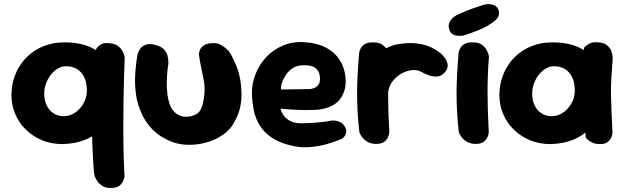

<svg xmlns="http://www.w3.org/2000/svg" viewBox="-20 -707 3062 942"><path d="M287 0Q233 0 187.5 -18.5Q142 -37 107.5 -70.5Q73 -104 54.5 -148Q36 -192 36 -242Q37 -299 57 -346Q77 -393 111.5 -427Q146 -461 192.5 -480Q239 -499 292 -499Q373 -500 428 -473.5Q483 -447 511.5 -391.5Q540 -336 540 -250Q540 -200 525 -155.5Q510 -111 479 -76.5Q448 -42 400 -22Q352 -2 287 0ZM292 -137Q315 -137 335.5 -147Q356 -157 371.5 -174.5Q387 -192 396.5 -214Q406 -236 406 -261Q406 -303 392.5 -329.5Q379 -356 356.5 -369Q334 -382 304 -382Q282 -382 262.5 -370Q243 -358 228.5 -339Q214 -320 205.5 -296.5Q197 -273 197 -248Q197 -216 208.5 -191Q220 -166 242 -151.5Q264 -137 292 -137ZM526 215Q500 216 483.5 206Q467 196 458 182.5Q449 169 445.5 158.5Q442 148 442 148Q438 105 435 46.5Q432 -12 431.5 -77Q431 -142 432 -209Q433 -276 436.5 -337Q440 -398 444 -446Q444 -446 446 -454.5Q448 -463 456 -473Q464 -483 478 -490.5Q492 -498 517 -495Q543 -493 558 -482Q573 -471 580 -458Q587 -445 589.5 -435.5Q592 -426 592 -426Q590 -387 588.5 -331Q587 -275 586 -211.5Q585 -148 585 -81Q585 -14 586.5 47.5Q588 109 591 158Q591 158 589 166.5Q587 175 581.5 186Q576 197 563 206Q550 215 526 215Z M832 -8Q809 -16 782.5 -30.5Q756 -45 731 -69Q706 -93 685.5 -129Q665 -165 652 -216Q642 -267 642.5 -316Q643 -365 653 -430Q653 -430 655.5 -441.5Q658 -453 666.5 -466Q675 -479 693.5 -487Q712 -495 744 -486Q772 -479 785 -464Q798 -449 802 -433Q806 -417 806 -405.5Q806 -394 806 -394Q796 -330 799 -271Q802 -212 821 -177Q833 -157 849.5 -146.5Q866 -136 885 -134.5Q904 -133 921.5 -138Q939 -143 951 -152Q966 -165 974 -194.5Q982 -224 983.5 -257.5Q985 -291 979 -317Q974 -344 969 -366Q964 -388 961 -406.5Q958 -425 956 -439Q956 -439 956.5 -446.5Q957 -454 962.5 -465Q968 -476 981.5 -485Q995 -494 1019 -495Q1043 -498 1062 -487.5Q1081 -477 1092 -466.5Q1103 -456 1103 -456Q1118 -434 1134.5 -396.5Q1151 -359 1159 -315Q1167 -261 1164 -220.5Q1161 -180 1148.5 -148Q1136 -116 1114 -83Q1092 -56 1059.5 -36.5Q1027 -17 989 -7Q951 3 910.5 3.5Q870 4 832 -8Z M1426 11Q1360 -2 1318.5 -28.5Q1277 -55 1255 -90.5Q1233 -126 1225 -166.5Q1217 -207 1216 -247Q1215 -296 1233.5 -343Q1252 -390 1286 -426.5Q1320 -463 1368 -483.5Q1416 -504 1474 -500Q1533 -496 1572 -477Q1611 -458 1633.5 -430.5Q1656 -403 1666 -371.5Q1676 -340 1676 -311Q1677 -263 1651.5 -225Q1626 -187 1566 -173Q1550 -169 1528.5 -168Q1507 -167 1483.5 -167Q1460 -167 1437 -168Q1414 -169 1396 -170.5Q1378 -172 1367 -173Q1356 -174 1356 -174Q1359 -160 1370 -143Q1381 -126 1402.5 -114Q1424 -102 1459 -102Q1497 -103 1524.5 -105Q1552 -107 1569.5 -109.5Q1587 -112 1595 -113.5Q1603 -115 1603 -115Q1603 -115 1610 -115.5Q1617 -116 1628.5 -114.5Q1640 -113 1651.5 -106.5Q1663 -100 1671 -87Q1680 -72 1679 -61Q1678 -50 1673 -42Q1668 -34 1662.5 -30Q1657 -26 1657 -26Q1657 -26 1636 -17.5Q1615 -9 1581.5 0.5Q1548 10 1507 14Q1466 18 1426 11ZM1359 -268 1499 -270Q1499 -270 1504 -270.5Q1509 -271 1517 -273.5Q1525 -276 1532.5 -281Q1540 -286 1545 -295.5Q1550 -305 1550 -319Q1550 -343 1541 -358.5Q1532 -374 1512 -381.5Q1492 -389 1457 -386Q1434 -385 1415 -372Q1396 -359 1383 -340Q1370 -321 1363.5 -301.5Q1357 -282 1359 -268Z M1810 -70Q1790 -68 1779 -80.5Q1768 -93 1763 -110.5Q1758 -128 1757 -141.5Q1756 -155 1756 -155Q1750 -182 1747.5 -197.5Q1745 -213 1745.5 -222.5Q1746 -232 1747.5 -241.5Q1749 -251 1749 -265Q1753 -324 1776 -370Q1799 -416 1837 -446Q1875 -476 1921 -488Q1976 -499 2019.5 -494.5Q2063 -490 2095.5 -474.5Q2128 -459 2149 -439Q2149 -439 2154 -433.5Q2159 -428 2165.5 -418.5Q2172 -409 2175 -396.5Q2178 -384 2174 -371Q2170 -358 2154 -344Q2140 -332 2121.5 -331.5Q2103 -331 2086 -337Q2069 -343 2057.5 -349Q2046 -355 2046 -355Q2030 -365 2004 -363Q1978 -361 1951 -347Q1925 -332 1907 -309.5Q1889 -287 1885 -257Q1882 -234 1880.5 -216.5Q1879 -199 1878 -184Q1877 -169 1877 -152.5Q1877 -136 1878 -114Q1878 -114 1873 -104Q1868 -94 1853.5 -83.5Q1839 -73 1810 -70ZM1819 -1Q1797 -3 1782.5 -11.5Q1768 -20 1759 -31Q1750 -42 1746.5 -50.5Q1743 -59 1743 -59Q1737 -113 1734.5 -158.5Q1732 -204 1732 -247Q1732 -290 1734.5 -338.5Q1737 -387 1742 -448Q1742 -448 1744 -456Q1746 -464 1752.5 -474.5Q1759 -485 1774 -492.5Q1789 -500 1813 -499Q1840 -499 1855.5 -488Q1871 -477 1878.5 -463.5Q1886 -450 1888.5 -440Q1891 -430 1891 -430Q1887 -381 1885.5 -338Q1884 -295 1884 -252.5Q1884 -210 1885.5 -162.5Q1887 -115 1890 -58Q1890 -58 1888.5 -49Q1887 -40 1880.5 -28Q1874 -16 1859.5 -8Q1845 0 1819 -1Z M2307 -1Q2285 -3 2270.5 -11.5Q2256 -20 2247 -31Q2238 -42 2234.5 -50.5Q2231 -59 2231 -59Q2225 -113 2222.5 -158.5Q2220 -204 2220 -247Q2220 -290 2222.5 -338.5Q2225 -387 2230 -448Q2230 -448 2232 -456Q2234 -464 2240.5 -474.5Q2247 -485 2262 -492.5Q2277 -500 2301 -499Q2328 -499 2343.5 -488Q2359 -477 2366.5 -463.5Q2374 -450 2376.5 -440Q2379 -430 2379 -430Q2375 -381 2373.5 -338Q2372 -295 2372 -252.5Q2372 -210 2373.5 -162.5Q2375 -115 2378 -58Q2378 -58 2376.5 -49Q2375 -40 2368.5 -28Q2362 -16 2347.5 -8Q2333 0 2307 -1ZM2251 -532Q2251 -532 2243.5 -531.5Q2236 -531 2225.5 -531.5Q2215 -532 2204.5 -537Q2194 -542 2188 -553Q2179 -572 2182 -586.5Q2185 -601 2193.5 -611Q2202 -621 2210.5 -626.5Q2219 -632 2219 -632Q2268 -655 2300 -666Q2332 -677 2358 -685Q2358 -685 2365.5 -686Q2373 -687 2383.5 -686.5Q2394 -686 2404.5 -681.5Q2415 -677 2422 -666Q2429 -654 2428.5 -643Q2428 -632 2424 -624.5Q2420 -617 2415.5 -612.5Q2411 -608 2411 -608Q2394 -593 2372 -580.5Q2350 -568 2328 -559Q2306 -550 2285.5 -543Q2265 -536 2251 -532Z M2681 0Q2627 0 2581.5 -18.5Q2536 -37 2501.5 -70.5Q2467 -104 2448.5 -148Q2430 -192 2430 -242Q2431 -299 2451 -346Q2471 -393 2505.5 -427Q2540 -461 2586.5 -480Q2633 -499 2686 -499Q2767 -500 2822 -473.5Q2877 -447 2905.5 -391.5Q2934 -336 2934 -250Q2934 -200 2919 -155.5Q2904 -111 2873 -76.5Q2842 -42 2794 -22Q2746 -2 2681 0ZM2686 -137Q2709 -137 2729.5 -147Q2750 -157 2765.5 -174.5Q2781 -192 2790.5 -214Q2800 -236 2800 -261Q2800 -303 2786.5 -329.5Q2773 -356 2750.5 -369Q2728 -382 2698 -382Q2676 -382 2656.5 -370Q2637 -358 2622.5 -339Q2608 -320 2599.5 -296.5Q2591 -273 2591 -248Q2591 -216 2602.5 -191Q2614 -166 2636 -151.5Q2658 -137 2686 -137ZM2924 0Q2900 0 2884.5 -8Q2869 -16 2861.5 -24Q2854 -32 2854 -32Q2847 -105 2842 -175Q2837 -245 2837.5 -318.5Q2838 -392 2845 -472Q2845 -472 2852 -479.5Q2859 -487 2875 -494.5Q2891 -502 2917 -499Q2945 -497 2959.5 -484Q2974 -471 2979.5 -455.5Q2985 -440 2985.5 -428Q2986 -416 2986 -416Q2982 -365 2979.5 -325.5Q2977 -286 2977.5 -248Q2978 -210 2980 -165Q2982 -120 2985 -58Q2985 -58 2984 -49.5Q2983 -41 2977.5 -29.5Q2972 -18 2959.5 -9Q2947 0 2924 0Z"/></svg>

Font: Sour Gummy
Style: Bold
Weight: 700
Designer: Stefie Justprince
Foundry: Eifetstype
Version: Version 1.000